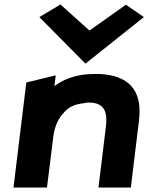

<svg xmlns="http://www.w3.org/2000/svg" viewBox="-20 -824 660 854"><path d="M155 -748 360 -541 620 -748 540 -803 378 -688 249 -804ZM562 10 596 -270C598 -283 599 -296 600 -309C608 -423 552 -489 422 -495H420C405 -495 389 -495 373 -494C310 -490 259 -469 222 -441L228 -489L97 -457L40 10H189L217 -216C223 -263 240 -298 264 -323C283 -347 313 -361 354 -365C360 -366 365 -368 372 -368C438 -368 460 -336 451 -260L418 10Z"/></svg>

Font: Bluebird
Style: SfBdExtObl
Weight: 700
Designer: Jasper
Foundry: Cannot Into Space Fonts
Version: Version 0.98